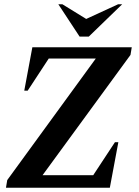

<svg xmlns="http://www.w3.org/2000/svg" viewBox="-20 -882 651 902"><path d="M8 0 14 -36 430 -607H209L110 -456H94L132 -660H599L593 -624L180 -59H418L520 -214H536L496 0ZM354 -710 254 -862H273L385 -793L535 -862H554L397 -710Z"/></svg>

Font: Spectral
Style: Bold Italic
Weight: 700
Italic angle: -10°
Designer: Jean-Baptiste Levee
Foundry: Production Type
Version: Version 2.001